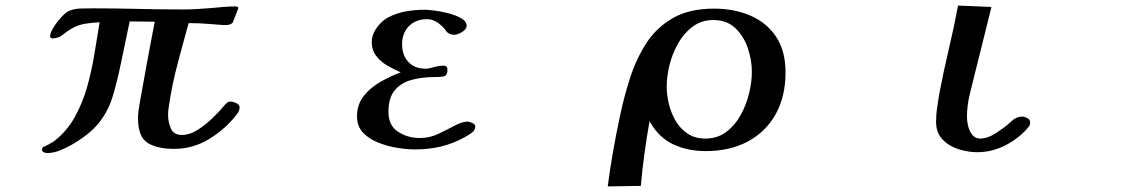

<svg xmlns="http://www.w3.org/2000/svg" viewBox="-20 -539 4040 690"><path d="M841 -153Q841 -146 838.5 -140Q836 -134 831 -128Q791 -76 732.5 -40Q674 -4 606 -4Q545 -4 510.5 -25.5Q476 -47 476 -115Q476 -129 478 -142Q480 -155 482 -168Q495 -242 508.5 -315Q522 -388 536 -461Q514 -461 491.5 -461.5Q469 -462 446 -462Q438 -424 430 -385.5Q422 -347 414 -309Q400 -241 384 -189.5Q368 -138 335 -97Q302 -56 238 -19Q219 -8 195.5 1.5Q172 11 149 11Q143 11 137 8Q131 5 131 -2Q131 -7 134 -10Q144 -14 155 -20Q166 -26 175 -32Q220 -67 248.5 -118Q277 -169 293.5 -228Q310 -287 319.5 -346.5Q329 -406 338 -459Q312 -458 285 -453.5Q258 -449 235 -435Q219 -425 204 -413Q189 -401 168 -401Q166 -401 163 -403Q160 -405 160 -408Q160 -421 173 -441.5Q186 -462 202.5 -479.5Q219 -497 231 -501Q249 -508 272.5 -508.5Q296 -509 315 -509Q396 -509 476.5 -507Q557 -505 638 -505Q663 -505 688 -506.5Q713 -508 738 -510Q760 -512 782.5 -514Q805 -516 827 -516Q829 -516 832.5 -515Q836 -514 836 -510V-508L816 -457Q807 -449 793 -449Q777 -449 762 -450.5Q747 -452 731 -453Q695 -456 658 -456Q637 -381 617 -305Q597 -229 586 -151Q585 -145 584.5 -138.5Q584 -132 584 -126Q584 -101 594 -77.5Q604 -54 634 -54Q661 -54 689 -71.5Q717 -89 741.5 -112.5Q766 -136 782 -155Q785 -159 788 -162Q791 -165 794 -168Q800 -174 809 -174Q817 -174 829 -168.5Q841 -163 841 -153Z M1688 -84Q1688 -71 1675.5 -62Q1663 -53 1652 -47Q1609 -23 1565 -12.5Q1521 -2 1471 -2Q1444 -2 1409 -7.5Q1374 -13 1340.5 -26Q1307 -39 1285 -62Q1263 -85 1263 -120Q1263 -164 1287.5 -194.5Q1312 -225 1348.5 -245.5Q1385 -266 1420 -279Q1397 -289 1372.5 -303Q1348 -317 1332 -338Q1316 -359 1316 -388Q1316 -401 1320 -413Q1324 -425 1331 -435Q1350 -464 1379 -478.5Q1408 -493 1441 -498.5Q1474 -504 1505 -504Q1517 -504 1541.5 -501Q1566 -498 1592.5 -491Q1619 -484 1638 -473Q1657 -462 1657 -446Q1657 -434 1640.5 -424Q1624 -414 1613 -414Q1600 -414 1590 -421Q1586 -423 1583.5 -427Q1581 -431 1578 -435Q1566 -449 1550 -459.5Q1534 -470 1514 -470Q1474 -470 1449.5 -445Q1425 -420 1425 -380Q1425 -341 1447.5 -316.5Q1470 -292 1510 -292Q1521 -292 1539 -297.5Q1557 -303 1575 -303Q1588 -303 1588 -289Q1588 -266 1572.5 -264Q1557 -262 1540 -262Q1497 -262 1459.5 -252Q1422 -242 1399 -215Q1376 -188 1376 -137Q1376 -88 1410.5 -65.5Q1445 -43 1489 -43Q1524 -43 1555.5 -58Q1587 -73 1614 -87.5Q1641 -102 1660 -102Q1667 -102 1677.5 -97Q1688 -92 1688 -84Z M2682 -281Q2682 -323 2667.5 -366Q2653 -409 2622.5 -438Q2592 -467 2543 -467Q2501 -467 2469.5 -443.5Q2438 -420 2417 -383Q2396 -346 2386 -305Q2376 -264 2376 -228Q2376 -197 2384 -164.5Q2392 -132 2408.5 -104Q2425 -76 2451.5 -58.5Q2478 -41 2514 -41Q2558 -41 2589.5 -64.5Q2621 -88 2641.5 -125Q2662 -162 2672 -203.5Q2682 -245 2682 -281ZM2803 -279Q2803 -192 2767.5 -128.5Q2732 -65 2667.5 -30.5Q2603 4 2516 4Q2452 4 2400 -20Q2348 -44 2315 -102H2314Q2304 -45 2296 13Q2288 71 2283 129L2164 131Q2172 69 2183 6.5Q2194 -56 2207 -117Q2222 -190 2244.5 -259.5Q2267 -329 2303.5 -385Q2340 -441 2399 -474.5Q2458 -508 2546 -508Q2618 -508 2676.5 -483Q2735 -458 2769 -407Q2803 -356 2803 -279Z M3682 -100Q3682 -91 3679 -86.5Q3676 -82 3670 -75Q3636 -38 3589.5 -15Q3543 8 3492 8Q3459 8 3424.5 -3Q3390 -14 3367 -38Q3344 -62 3344 -101Q3344 -126 3347.5 -150.5Q3351 -175 3355 -199Q3370 -279 3389 -359Q3408 -439 3423 -519L3543 -514Q3529 -456 3514.5 -399Q3500 -342 3486 -285Q3476 -244 3465.5 -202Q3455 -160 3455 -117Q3455 -103 3459.5 -85Q3464 -67 3474.5 -54Q3485 -41 3503 -41Q3529 -41 3559 -60.5Q3589 -80 3608 -97Q3613 -101 3617 -105Q3621 -109 3626 -112Q3639 -120 3654 -120Q3662 -120 3672 -114.5Q3682 -109 3682 -100Z"/></svg>

Font: Kaisei Tokumin
Style: Bold
Weight: 700
Designer: Font-Kai, 金井和夫
Foundry: KAZUO KANAI
Version: Version 5.003